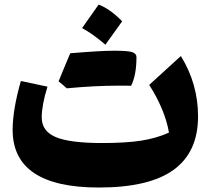

<svg xmlns="http://www.w3.org/2000/svg" viewBox="-20 -815 926 845"><path d="M723.6 -231.4Q706.5 -331.5 636.7 -441.4L775.9 -568.4Q851.6 -446.3 851.6 -302.7Q851.6 -145.5 744.1 -67.6Q636.7 10.3 415 10.3Q35.6 10.3 35.6 -243.7Q35.6 -331.1 71.8 -458.5L189 -433.6Q163.6 -352.5 163.6 -298.3Q163.6 -237.8 225.3 -211.7Q287.1 -185.5 430.2 -185.5Q533.7 -185.5 601.1 -196Q668.5 -206.5 723.6 -231.4ZM273.9 -426.3Q251.5 -446.3 237.8 -457Q251 -490.2 263.9 -520.5Q276.9 -550.8 289.1 -580.6Q421.9 -591.8 482.7 -591.8Q543.5 -591.8 562 -585.4Q580.6 -579.1 580.6 -564Q580.6 -484.4 557.1 -437.5Q547.4 -438 535.6 -438H501.5Q397.9 -438 273.9 -426.3ZM341.3 -691.4Q408.7 -787.1 414.1 -794.9Q464.8 -775.4 517.6 -721.2Q481 -669.9 443.8 -618.2Q390.6 -664.6 341.3 -691.4Z"/></svg>

Font: Pinar-DS2-FD ExtraBold
Style: Regular
Weight: 800
Designer: Amin Abedi
Version: Version 3.000